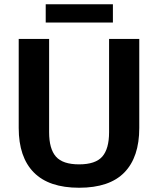

<svg xmlns="http://www.w3.org/2000/svg" viewBox="-20 -873 744 903"><path d="M352 10Q210 10 139 -62Q68 -134 68 -271V-690H211V-251Q211 -173 243 -136.5Q275 -100 352 -100Q429 -100 461 -136.5Q493 -173 493 -251V-690H635V-271Q635 -134 565 -62Q495 10 352 10ZM195 -767V-853H511V-767Z"/></svg>

Font: Mozilla Text ExtraLight
Style: Regular
Weight: 200
Designer: Studio DRAMA
Foundry: Studio DRAMA
Version: Version 1.000